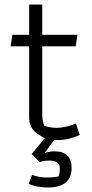

<svg xmlns="http://www.w3.org/2000/svg" viewBox="-20 -614 406 850"><path d="M107 200 122 160Q152 172 190 172Q215 172 240 167Q245 150 245 134Q245 115 234 106Q223 97 199 97Q173 97 156 104L120 68L178 -2Q173 -5 152 -17.5Q131 -30 120 -48.5Q109 -67 109 -94V-409H27L35 -460H109V-594H167V-460H323L315 -409H167V-107Q167 -81 176 -57Q204 -48 232 -48Q250 -48 273.5 -53.5Q297 -59 316 -67L333 -17Q316 -8 290 -1Q264 6 242 6Q227 6 220 5L177 64Q196 56 222 56Q297 56 297 130Q297 216 191 216Q144 216 107 200Z"/></svg>

Font: Athiti
Style: Regular
Weight: 400
Designer: CadsonDemak Team
Foundry: CadsonDemak
Version: Version 1.033